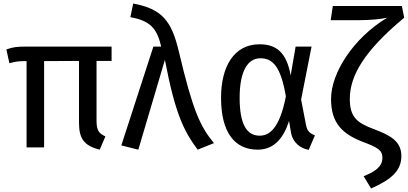

<svg xmlns="http://www.w3.org/2000/svg" viewBox="-20 -832 2302 1084"><path d="M610 -488V-569H132C79 -569 55 -567 16 -553L33 -475C69 -485 83 -487 130 -487V0H229V-487L426 -488V-139C426 -49 455 -9 543 13L575 -62C539 -78 525 -95 525 -151V-488Z M732 -812 716 -735C830 -715 867 -669 890 -569H846L665 -11L761 13L911 -494C970 -185 1019 -91 1096 13L1188 -24C1111 -117 1069 -205 990 -540C949 -715 894 -782 732 -812Z M1445 -582C1301 -582 1228 -456 1228 -280C1228 -84 1305 13 1435 13C1532 13 1583 -59 1612 -149L1622 -89C1631 -27 1676 6 1723 14L1758 -68C1725 -80 1714 -96 1708 -125L1680 -270L1739 -569H1649L1621 -406C1598 -537 1539 -582 1445 -582ZM1450 -503C1519 -503 1565 -458 1594 -288C1558 -102 1498 -66 1446 -66C1372 -66 1333 -132 1333 -280C1333 -426 1376 -503 1450 -503Z M2249 -798H1859L1847 -718H2004C2074 -718 2136 -725 2166 -732C1973 -616 1849 -419 1849 -273C1849 -136 1914 -76 2026 -32C2114 1 2139 16 2139 59C2139 111 2094 138 2033 163L2075 232C2192 181 2246 130 2246 49C2246 -37 2180 -69 2091 -103C1996 -138 1955 -171 1955 -273C1955 -405 2036 -544 2262 -732Z"/></svg>

Font: Glow Sans SC Normal Medium
Style: Regular
Weight: 600
Designer: Ryoko NISHIZUKA (kana, bopomofo & ideographs); Paul D. Hunt (Latin, Greek & Cyrillic); Sandoll Communications, Soo-young
Version: Version 0.93